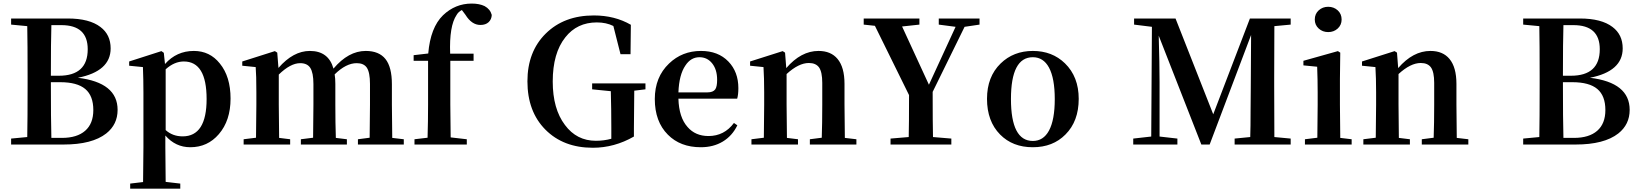

<svg xmlns="http://www.w3.org/2000/svg" viewBox="-20 -831 9427 1104"><path d="M43.9 0V-34.2L136.7 -43Q138.7 -142.6 138.7 -346.7V-388.7Q138.7 -584 136.7 -680.7L43.9 -689.5V-724.6H370.1Q494.1 -724.6 557.6 -675.8Q616.2 -631.8 616.2 -552.7Q616.2 -420.9 427.7 -383.8Q656.2 -356.4 656.2 -199.2Q656.2 -115.2 590.8 -63.5Q509.8 0 345.7 0ZM275.4 -38.1H335.9Q422.9 -38.1 469.7 -79.1Q516.6 -120.1 516.6 -198.2Q516.6 -280.3 470.2 -319.3Q423.8 -358.4 326.2 -358.4H272.5Q272.5 -139.6 275.4 -38.1ZM272.5 -395.5H318.4Q484.4 -395.5 484.4 -547.9Q484.4 -686.5 333 -686.5H275.4Q272.5 -591.8 272.5 -395.5Z M728.5 253.9V224.6L802.7 215.8Q804.7 75.2 804.7 15.6V-298.8Q804.7 -375 801.8 -445.3L722.7 -453.1V-477.5L908.2 -537.1L921.9 -527.3L928.7 -462.9Q995.1 -538.1 1094.7 -538.1Q1186.5 -538.1 1244.1 -465.8Q1305.7 -390.6 1305.7 -264.2Q1305.7 -137.7 1238.3 -59.6Q1173.8 15.6 1074.2 15.6Q989.3 15.6 930.7 -51.8V15.6Q930.7 74.2 932.6 214.8L1016.6 224.6V253.9ZM1030.3 -46.9Q1168 -46.9 1168 -261.7Q1168 -477.5 1037.1 -477.5Q982.4 -477.5 932.6 -432.6V-83Q972.7 -46.9 1030.3 -46.9Z M1380.9 0V-30.3L1452.1 -39.1Q1454.1 -150.4 1454.1 -229.5V-299.8Q1454.1 -399.4 1450.2 -445.3L1373 -453.1V-477.5L1560.5 -537.1L1574.2 -528.3L1581.1 -440.4Q1666 -538.1 1761.7 -538.1Q1869.1 -538.1 1897.5 -436.5Q1983.4 -538.1 2083 -538.1Q2159.2 -538.1 2196.3 -491.7Q2233.4 -445.3 2233.4 -346.7V-229.5Q2233.4 -149.4 2235.4 -38.1L2301.8 -30.3V0H2038.1V-30.3L2105.5 -39.1Q2107.4 -150.4 2107.4 -229.5V-348.6Q2107.4 -415 2088.9 -442.4Q2071.3 -467.8 2031.2 -467.8Q1969.7 -467.8 1904.3 -403.3Q1908.2 -380.9 1908.2 -348.6V-229.5Q1908.2 -122.1 1911.1 -38.1L1974.6 -30.3V0H1710V-30.3L1780.3 -39.1Q1782.2 -150.4 1782.2 -229.5V-347.7Q1782.2 -413.1 1763.7 -441.4Q1746.1 -467.8 1706.1 -467.8Q1650.4 -467.8 1583 -402.3V-229.5Q1583 -149.4 1585 -38.1L1648.4 -30.3V0Z M2363.3 0V-30.3L2438.5 -39.1Q2441.4 -132.8 2441.4 -229.5V-481.4H2358.4V-513.7L2442.4 -523.4Q2455.1 -672.9 2527.3 -743.2Q2597.7 -810.5 2692.4 -810.5Q2736.3 -810.5 2766.6 -795.9Q2798.8 -778.3 2807.6 -745.1Q2806.6 -719.7 2789.6 -703.6Q2772.5 -687.5 2742.2 -687.5Q2692.4 -687.5 2656.2 -746.1L2635.7 -773.4Q2615.2 -762.7 2605.5 -745.1Q2562.5 -681.6 2568.4 -522.5H2703.1V-481.4H2569.3V-229.5Q2569.3 -166 2571.3 -41L2664.1 -30.3V0Z M3388.7 18.6Q3219.7 18.6 3116.2 -85.4Q3012.7 -189.5 3012.7 -363.3Q3012.7 -534.2 3118.2 -638.2Q3223.6 -742.2 3394.5 -742.2Q3514.6 -742.2 3607.4 -688.5L3605.5 -519.5H3547.9L3506.8 -681.6Q3465.8 -702.1 3412.1 -702.1Q3297.9 -702.1 3230.5 -616.2Q3158.2 -525.4 3158.2 -362.3Q3158.2 -205.1 3228.5 -112.3Q3295.9 -21.5 3406.2 -21.5Q3453.1 -21.5 3495.1 -33.2V-96.7Q3495.1 -201.2 3492.2 -306.6L3384.8 -317.4V-351.6H3691.4V-317.4L3627 -309.6Q3625 -172.9 3625 -93.8V-45.9Q3512.7 18.6 3388.7 18.6Z M4009.8 15.6Q3891.6 15.6 3820.3 -56.6Q3745.1 -131.8 3745.1 -261.7Q3745.1 -387.7 3827.1 -465.8Q3902.3 -538.1 4010.7 -538.1Q4109.4 -538.1 4168 -477.5Q4225.6 -418 4225.6 -324.2Q4225.6 -287.1 4218.8 -263.7H3880.9Q3883.8 -156.2 3933.6 -100.6Q3978.5 -48.8 4053.7 -48.8Q4144.5 -48.8 4200.2 -124L4219.7 -110.4Q4190.4 -49.8 4136.2 -17.1Q4082 15.6 4009.8 15.6ZM3880.9 -299.8H4047.9Q4080.1 -299.8 4092.8 -317.4Q4103.5 -333 4103.5 -372.1Q4103.5 -430.7 4075.2 -466.3Q4046.9 -502 4002 -502Q3952.1 -502 3920.9 -454.1Q3884.8 -401.4 3880.9 -299.8Z M4300.8 0V-30.3L4372.1 -39.1Q4374 -150.4 4374 -229.5V-299.8Q4374 -382.8 4370.1 -445.3L4293 -453.1V-477.5L4480.5 -537.1L4494.1 -528.3L4501 -439.5Q4585.9 -538.1 4686.5 -538.1Q4757.8 -538.1 4795.9 -492.2Q4835.9 -444.3 4835.9 -348.6V-229.5Q4835.9 -149.4 4837.9 -38.1L4904.3 -30.3V0H4636.7V-30.3L4705.1 -39.1Q4708 -121.1 4708 -229.5V-354.5Q4708 -417 4689.5 -443.4Q4670.9 -468.8 4630.9 -468.8Q4572.3 -468.8 4502.9 -405.3V-229.5Q4502.9 -149.4 4504.9 -38.1L4568.4 -30.3V0Z M5100.6 0V-34.2L5205.1 -43Q5207 -113.3 5207 -284.2L5010.7 -682.6L4946.3 -689.5V-724.6H5266.6V-689.5L5167 -678.7L5321.3 -343.8L5474.6 -676.8L5377.9 -689.5V-724.6H5612.3V-689.5L5526.4 -676.8L5342.8 -302.7Q5342.8 -117.2 5344.7 -43L5450.2 -34.2V0Z M5730.5 -57.6Q5655.3 -133.8 5655.3 -262.7Q5655.3 -389.6 5733.4 -465.8Q5807.6 -538.1 5918.9 -538.1Q6030.3 -538.1 6103.5 -466.8Q6182.6 -389.6 6182.6 -262.7Q6182.6 -133.8 6106.4 -57.6Q6034.2 15.6 5918.5 15.6Q5802.7 15.6 5730.5 -57.6ZM5918.9 -20.5Q5979.5 -20.5 6011.7 -80.1Q6044.9 -141.6 6044.9 -261.2Q6044.9 -380.9 6011.7 -442.4Q5979.5 -502 5918.9 -502Q5793 -502 5793 -261.7Q5793 -20.5 5918.9 -20.5Z M6496.1 0V-34.2L6599.6 -45.9L6603.5 -676.8L6501 -689.5V-724.6H6739.3L6956.1 -173.8L7167 -724.6H7401.4V-689.5L7307.6 -680.7Q7306.6 -582 7306.6 -385.7V-337.9Q7306.6 -140.6 7307.6 -43L7401.4 -34.2V0H7079.1V-34.2L7168.9 -43Q7170.9 -96.7 7170.9 -202.1Q7170.9 -284.2 7171.9 -322.3L7173.8 -629.9L6935.5 0H6887.7L6642.6 -626Q6647.5 -462.9 6647.5 -357.4V-45.9L6750 -34.2V0Z M7483.4 0V-30.3L7554.7 -39.1Q7556.6 -150.4 7556.6 -229.5V-298.8Q7556.6 -374 7553.7 -447.3L7474.6 -455.1V-481.4L7672.9 -537.1L7686.5 -528.3L7684.6 -376V-229.5Q7684.6 -149.4 7686.5 -38.1L7752 -30.3V0ZM7540 -718.8Q7540 -751 7562.5 -771.5Q7585 -792 7617.2 -792Q7649.4 -792 7671.9 -771.5Q7694.3 -751 7694.3 -718.8Q7694.3 -687.5 7671.9 -667Q7649.4 -646.5 7617.2 -646.5Q7585 -646.5 7562.5 -667Q7540 -687.5 7540 -718.8Z M7819.3 0V-30.3L7890.6 -39.1Q7892.6 -150.4 7892.6 -229.5V-299.8Q7892.6 -382.8 7888.7 -445.3L7811.5 -453.1V-477.5L7999 -537.1L8012.7 -528.3L8019.5 -439.5Q8104.5 -538.1 8205.1 -538.1Q8276.4 -538.1 8314.5 -492.2Q8354.5 -444.3 8354.5 -348.6V-229.5Q8354.5 -149.4 8356.4 -38.1L8422.9 -30.3V0H8155.3V-30.3L8223.6 -39.1Q8226.6 -121.1 8226.6 -229.5V-354.5Q8226.6 -417 8208 -443.4Q8189.5 -468.8 8149.4 -468.8Q8090.8 -468.8 8021.5 -405.3V-229.5Q8021.5 -149.4 8023.4 -38.1L8086.9 -30.3V0Z M8738.3 0V-34.2L8831.1 -43Q8833 -142.6 8833 -346.7V-388.7Q8833 -584 8831.1 -680.7L8738.3 -689.5V-724.6H9064.5Q9188.5 -724.6 9252 -675.8Q9310.5 -631.8 9310.5 -552.7Q9310.5 -420.9 9122.1 -383.8Q9350.6 -356.4 9350.6 -199.2Q9350.6 -115.2 9285.2 -63.5Q9204.1 0 9040 0ZM8969.7 -38.1H9030.3Q9117.2 -38.1 9164.1 -79.1Q9210.9 -120.1 9210.9 -198.2Q9210.9 -280.3 9164.6 -319.3Q9118.2 -358.4 9020.5 -358.4H8966.8Q8966.8 -139.6 8969.7 -38.1ZM8966.8 -395.5H9012.7Q9178.7 -395.5 9178.7 -547.9Q9178.7 -686.5 9027.3 -686.5H8969.7Q8966.8 -591.8 8966.8 -395.5Z"/></svg>

Font: Bpmf GenYo Min B
Style: B
Weight: 700
Foundry: But Ko
Version: Version 1.320